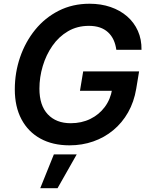

<svg xmlns="http://www.w3.org/2000/svg" viewBox="-20 -757 787 1013"><path d="M346.7 9.8Q257.8 9.8 193.1 -25.9Q128.4 -61.5 93.3 -127.7Q58.1 -193.8 58.1 -285.6Q58.1 -373.5 85.9 -454.8Q113.8 -536.1 165.5 -599.9Q217.3 -663.6 290 -700.4Q362.8 -737.3 452.6 -737.3Q512.7 -737.3 563.2 -720Q613.8 -702.6 650.6 -670.7Q687.5 -638.7 707.5 -594Q727.5 -549.3 726.6 -494.1H593.8Q589.8 -523.4 578.9 -546.9Q567.9 -570.3 549.8 -586.9Q531.7 -603.5 506.6 -612.1Q481.4 -620.6 449.2 -620.6Q387.2 -620.6 338.6 -592Q290 -563.5 256.6 -515.4Q223.1 -467.3 205.6 -408.4Q188 -349.6 188 -289.1Q188 -200.7 232.2 -153.8Q276.4 -106.9 353 -106.9Q410.2 -106.9 456.3 -129.4Q502.4 -151.9 532.7 -192.4Q563 -232.9 571.8 -286.6L600.1 -277.8H401.9L418.9 -380.4H713.9L698.7 -288.6Q687 -219.2 655.8 -164.1Q624.5 -108.9 577.6 -70.1Q530.8 -31.2 471.9 -10.7Q413.1 9.8 346.7 9.8ZM192.4 235.8 264.2 57.6H384.8L283.7 235.8Z"/></svg>

Font: Inter 16pt SemiBold
Style: Italic
Weight: 600
Italic angle: -9.3988°
Version: Version 4.001;git-66647c0bb